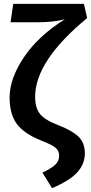

<svg xmlns="http://www.w3.org/2000/svg" viewBox="-20 -761 474 1000"><path d="M251 219 201 138Q246 117 267 97.5Q288 78 288 50Q288 25 270.5 9.5Q253 -6 197 -28Q106 -64 68 -115Q30 -166 30 -254Q30 -351 104 -462Q178 -573 318 -661Q260 -645 176 -645H35L49 -741H417L434 -667Q163 -444 163 -257Q163 -198 189 -166.5Q215 -135 286 -108Q356 -81 389 -49Q422 -17 422 37Q422 93 382.5 136.5Q343 180 251 219Z"/></svg>

Font: Trujillo Medium
Style: Regular
Weight: 500
Designer: Fira Sans original fonts by bBox Type GmbH, Carrois Corporate GbR, & Edenspiekermann AG / Changes by Cristiano Sobral
Foundry: Fira Sans original fonts by bBox Type GmbH, Carrois Corporate GbR, & Edenspiekermann AG / Changes by Cristiano Sobral
Version: Version 4.301;October 17, 2021;FontCreator 14.0.0.2814 64-bi